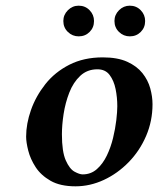

<svg xmlns="http://www.w3.org/2000/svg" viewBox="-20 -646 557 676"><path d="M72 -165Q72 -210 89 -258.5Q106 -307 139.5 -349.5Q173 -392 224 -418Q275 -444 342 -444Q394 -444 428 -428.5Q462 -413 481.5 -388.5Q501 -364 509 -335Q517 -306 517 -279Q517 -220 494.5 -167.5Q472 -115 433 -75Q394 -35 345.5 -12.5Q297 10 246 10Q192 10 158 -9.5Q124 -29 105.5 -57.5Q87 -86 79.5 -115.5Q72 -145 72 -165ZM198 -173Q198 -112 211.5 -81.5Q225 -51 242.5 -41.5Q260 -32 271 -32Q300 -32 321 -50.5Q342 -69 356 -98Q370 -127 378 -160Q386 -193 389.5 -223Q393 -253 393 -272Q393 -303 387 -332.5Q381 -362 366 -382Q351 -402 323 -402Q287 -402 262.5 -379Q238 -356 224 -320Q210 -284 204 -245Q198 -206 198 -173ZM203 -572Q203 -594 219 -610Q235 -626 257 -626Q280 -626 295.5 -610Q311 -594 311 -572Q311 -549 295.5 -533.5Q280 -518 257 -518Q235 -518 219 -533.5Q203 -549 203 -572ZM383 -572Q383 -594 399 -610Q415 -626 437 -626Q460 -626 475.5 -610Q491 -594 491 -572Q491 -549 475.5 -533.5Q460 -518 437 -518Q415 -518 399 -533.5Q383 -549 383 -572Z"/></svg>

Font: Libertinus Serif SemiBold
Style: Italic
Weight: 600
Italic angle: -11.5°
Designer: Philipp H. Poll, Khaled Hosny
Foundry: Caleb Maclennan
Version: Version 7.051;RELEASE